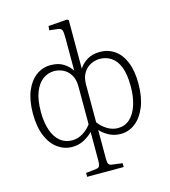

<svg xmlns="http://www.w3.org/2000/svg" viewBox="-139 -876 1065 1204"><g transform="rotate(-15 394.0 -273.5)"><path d="M276 219V194L344 186Q360 184 365 174Q370 164 370 138V-47Q348 -24 313.5 -5Q279 14 235 14Q185 14 142.5 -16Q100 -46 75 -105.5Q50 -165 50 -252Q50 -336 74 -395Q98 -454 140 -485.5Q182 -517 235 -517Q285 -517 318 -496Q351 -475 370 -445V-662Q370 -698 364 -710Q358 -722 335 -724L284 -730L287 -757L408 -766L419 -760V-445Q438 -475 472 -496Q506 -517 555 -517Q608 -517 649.5 -488.5Q691 -460 714.5 -403.5Q738 -347 738 -263Q738 -176 713 -114Q688 -52 645.5 -19Q603 14 551 14Q509 14 475 -4Q441 -22 419 -47V141Q419 164 424 173.5Q429 183 444 185L513 194V219ZM246 -26Q282 -26 315 -46Q348 -66 370 -97V-341Q370 -388 352 -417.5Q334 -447 306 -461Q278 -475 247 -475Q206 -475 173 -450.5Q140 -426 120.5 -376.5Q101 -327 101 -248Q101 -180 118.5 -129.5Q136 -79 168.5 -52.5Q201 -26 246 -26ZM543 -26Q588 -26 620 -55Q652 -84 669.5 -136.5Q687 -189 687 -258Q687 -337 668.5 -384Q650 -431 617 -453Q584 -475 543 -475Q513 -475 484.5 -461Q456 -447 437.5 -417.5Q419 -388 419 -341V-97Q441 -66 474 -46Q507 -26 543 -26Z"/></g></svg>

Font: Literata ExtraLight
Style: Regular
Weight: 250
Designer: Latin by Veronika Burian and Jose Scaglione. Greek by Irene Vlachou. Cyrillic by Vera Evstafieva.
Foundry: TypeTogether
Version: Version 3.103;gftools[0.9.29]